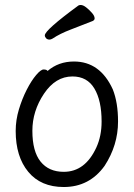

<svg xmlns="http://www.w3.org/2000/svg" viewBox="-20 -733 540 771"><path d="M236 18Q144 18 93.5 -43Q43 -104 43 -207Q43 -251 56 -294Q69 -337 87.5 -373Q106 -409 125 -431.5Q144 -454 155 -454Q168 -454 171 -448Q215 -486 277 -486Q382 -486 433 -374Q454 -321 454 -245Q454 -150 400 -67Q339 18 236 18ZM236 -43Q322 -43 367 -141Q388 -187 388 -245Q388 -329 359 -377.5Q330 -426 271 -426Q203 -426 156.5 -356.5Q110 -287 110 -208Q110 -125 143 -84Q176 -43 236 -43ZM179 -574Q170 -574 165 -579.5Q160 -585 160 -591Q160 -612 295 -711Q299 -713 304 -713Q314 -713 326.5 -703Q339 -693 349.5 -681Q360 -669 360 -659Q360 -653 353 -649Q308 -631 264.5 -614.5Q221 -598 191 -578Q184 -574 179 -574Z"/></svg>

Font: LXGW WenKai Mono TC
Style: Regular
Weight: 400
Designer: LXGW / Fontworks Inc.
Foundry: LXGW / Fontworks Inc.
Version: Version 1.330